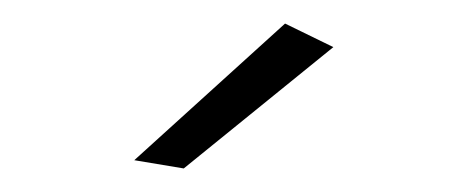

<svg xmlns="http://www.w3.org/2000/svg" viewBox="-20 -763 390 163"><path d="M222 -743 263 -723 136 -620 94 -627Z"/></svg>

Font: TypoPRO Montserrat Alternates
Style: Regular
Weight: 275
Designer: Julieta Ulanovsky
Foundry: Julieta Ulanovsky
Version: Version 6.001